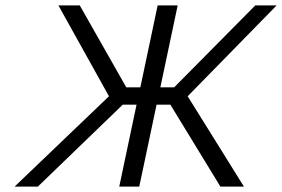

<svg xmlns="http://www.w3.org/2000/svg" viewBox="-20 -690 1043 710"><path d="M563 -670 499 -367H447L275 -670H196L383 -334L34 0H120L434 -303H485L421 0H495L559 -303H610L795 0H882L674 -334L1003 -670H924L624 -367H573L637 -670Z"/></svg>

Font: LT Wave Text Light Italic
Style: Regular
Weight: 300
Designer: Daniel Lyons
Version: Version 2.5 (Glyphs App)